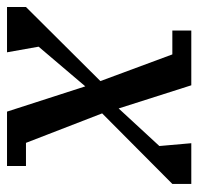

<svg xmlns="http://www.w3.org/2000/svg" viewBox="-34 -536 565 547"><g transform="rotate(90 248.5 -262.5)"><path d="M221 -223 293 0H448V-54H382L298 -271L499 -471V-525H383L391 -434L284 -318L218 -525H62V-471H130L206 -266L-5 -54V0H124L108 -90Z"/></g></svg>

Font: PT Serif Caption
Style: Italic
Weight: 400
Italic angle: -12°
Designer: A.Korolkova, O.Umpeleva, V.Yefimov
Foundry: ParaType Ltd
Version: Version 1.000W OFL